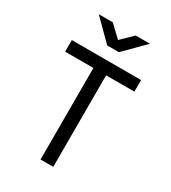

<svg xmlns="http://www.w3.org/2000/svg" viewBox="-225 -1064 1049 1177"><g transform="rotate(30 300.0 -475.0)"><path d="M255 0V-648H55V-730H545V-648H345V0ZM259 -810 119 -950H218L300 -872L380 -950H481L342 -810Z"/></g></svg>

Font: Tiny
Style: Regular
Weight: 400
Designer: Philipp Nurullin, Konstantin Bulenkov
Foundry: JetBrains
Version: Version 2.251; ttfautohint (v1.8.4.7-5d5b)